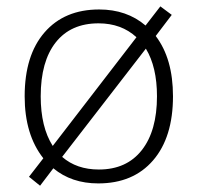

<svg xmlns="http://www.w3.org/2000/svg" viewBox="-20 -571 626 608"><path d="M527.8 -266.1Q527.8 -136.2 464.8 -63.2Q401.9 9.8 291 9.8Q206.5 9.8 148.9 -38.1L106.9 17.1L71.8 -11.2L117.2 -69.8Q58.1 -144.5 58.1 -266.1Q58.1 -396 121.1 -468.5Q184.1 -541 293.9 -541Q381.3 -541 440.9 -490.2L487.8 -550.8L523.9 -523.9L473.1 -457Q527.8 -385.3 527.8 -266.1ZM108.9 -266.1Q108.9 -168.5 147 -108.9L412.1 -453.1Q364.3 -497.1 292 -497.1Q204.1 -497.1 156.5 -436.8Q108.9 -376.5 108.9 -266.1ZM477.1 -266.1Q477.1 -358.9 441.9 -417L176.8 -74.2Q222.7 -34.2 293 -34.2Q380.9 -34.2 429 -95.5Q477.1 -156.7 477.1 -266.1Z"/></svg>

Font: Zoram GWebM Light
Style: Regular
Weight: 300
Foundry: Ascender Corporation
Version: Version 1.000